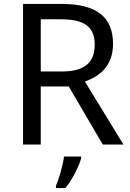

<svg xmlns="http://www.w3.org/2000/svg" viewBox="-20 -734 662 975"><path d="M294 -714H97V0H187V-295H329L502 0H607L411 -320C483 -345 554 -397 554 -511C554 -647 471 -714 294 -714ZM289 -636C406 -636 461 -600 461 -507C461 -417 410 -371 294 -371H187V-636ZM392 70V61H305C300 104 279 176 264 209V221H312C348 178 383 106 392 70Z"/></svg>

Font: Noto Sans Mahajani
Style: Regular
Weight: 400
Designer: Monotype Design Team
Foundry: Monotype Imaging Inc.
Version: Version 2.003